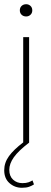

<svg xmlns="http://www.w3.org/2000/svg" viewBox="-23 -676 244 910"><path d="M101 -598Q88 -598 79.5 -606Q71 -614 71 -627Q71 -640 79.5 -648Q88 -656 101 -656Q113 -656 121.5 -648Q130 -640 130 -627Q130 -614 121.5 -606Q113 -598 101 -598ZM81 214Q47 214 22 192Q-3 170 -3 131Q-3 95 19.5 64Q42 33 87 -1V-500H115V0Q64 39 42.5 69.5Q21 100 21 129Q21 159 39 175.5Q57 192 83 192Q101 192 112 188Q123 184 131 179L138 198Q129 204 115.5 209Q102 214 81 214Z"/></svg>

Font: Work Sans ExtraLight
Style: Regular
Weight: 200
Designer: Wei Huang
Foundry: Wei Huang
Version: Version 2.010; ttfautohint (v1.8.3)